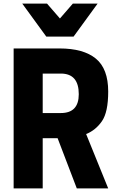

<svg xmlns="http://www.w3.org/2000/svg" viewBox="-20 -1050 663 1070"><path d="M583 0H408L301 -280H218V0H56V-780H312Q445 -780 514 -723.5Q583 -667 583 -540Q583 -425 548 -374.5Q513 -324 460 -303ZM319 -420Q419 -420 419 -525Q419 -640 319 -640H218V-420ZM490 -846ZM390 -846H238L104 -1030H242L314 -947L386 -1030H524Z"/></svg>

Font: Tanohe Sans
Style: Bold
Weight: 700
Designer: Village Type and Design LLC & Cristiano Sobral
Foundry: Cooper Hewitt Smithsonian Design Museum
Version: Version 1.00;September 29, 2021;FontCreator 13.0.0.2655 64-b